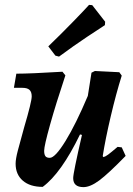

<svg xmlns="http://www.w3.org/2000/svg" viewBox="-20 -755 546 787"><path d="M495 -116Q424 -43 387 -15.5Q350 12 322 12Q280 12 280 -25Q280 -46 316 -202L308 -204Q231 -45 155 11Q103 11 73.5 -14.5Q44 -40 44 -84Q44 -103 53 -137.5Q62 -172 79 -233Q110 -338 110 -360Q110 -378 101 -386.5Q92 -395 72 -395H37L47 -453Q104 -453 236 -461L248 -446Q209 -329 185 -243Q161 -157 161 -137Q161 -122 166 -115Q171 -108 184 -108Q206 -108 248.5 -177Q291 -246 340 -362L355 -457L369 -464L469 -459L479 -445Q456 -372 434 -278.5Q412 -185 401 -115L404 -111Q412 -113 423.5 -121.5Q435 -130 462 -153L479 -151ZM222 -523 207 -527 178 -565Q229 -614 280 -666.5Q331 -719 345 -735L358 -734L411 -666L410 -652Q394 -642 337 -604Q280 -566 222 -523Z"/></svg>

Font: Alegreya
Style: Bold Italic
Weight: 700
Italic angle: -7°
Designer: Juan Pablo del Peral
Foundry: Huerta Tipografica
Version: Version 2.007; ttfautohint (v1.6)